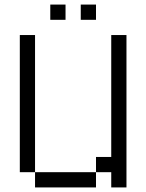

<svg xmlns="http://www.w3.org/2000/svg" viewBox="-20 -820 640 840"><path d="M533.3 0H466.7V-66.7H400V-133.3H466.7V-666.7H533.3ZM66.7 -66.7V-666.7H133.3V-66.7ZM200 -733.3V-800H266.7V-733.3ZM133.3 -66.7H400V0H133.3ZM333.3 -733.3V-800H400V-733.3Z"/></svg>

Font: Galmuri14 Regular
Style: Regular
Weight: 400
Designer: Lee Minseo (quiple)
Version: Version 2.399;hotconv 1.1.1;makeotfexe 2.6.0 DEVELOPMENT